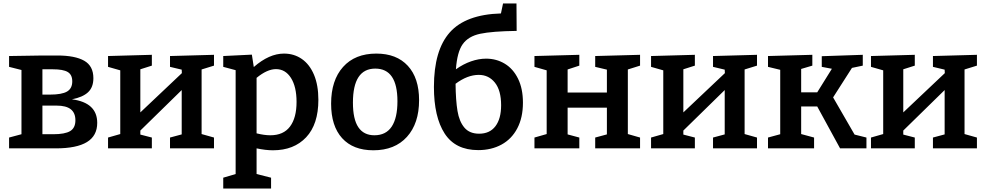

<svg xmlns="http://www.w3.org/2000/svg" viewBox="-20 -850 5648 1100"><path d="M537 -146Q537 -72 478 -36Q419 0 300 0H32V-62L103 -81V-449L32 -467V-529L223 -532H308Q410 -532 462.5 -502Q515 -472 515 -402Q515 -350 484.5 -321.5Q454 -293 392 -281Q537 -262 537 -146ZM223 -453V-308H266Q334 -308 364 -325.5Q394 -343 394 -384Q394 -422 368 -437.5Q342 -453 283 -453ZM285 -81Q352 -81 382 -99Q412 -117 412 -161Q412 -203 385.5 -224Q359 -245 304 -245H223V-81Z M1206 -536V-474L1135 -452V-82L1206 -62V0H954V-62L1021 -80V-334L784 -102V-79L850 -62V0H599V-62L669 -82V-447L599 -467V-529L850 -536V-474L784 -453V-206L1022 -431L1021 -451L954 -467V-529Z M1804 -278Q1804 -138 1734 -63.5Q1664 11 1544 11Q1502 11 1450 0V147L1533 168V230H1259V168L1330 147V-448L1259 -467V-529L1423 -537L1434 -466Q1522 -543 1607 -543Q1665 -543 1709.5 -512Q1754 -481 1779 -421.5Q1804 -362 1804 -278ZM1679 -266Q1679 -353 1647 -403.5Q1615 -454 1561 -454Q1511 -454 1450 -404V-86Q1494 -75 1529 -75Q1604 -75 1641.5 -125Q1679 -175 1679 -266Z M2381 -276Q2381 -143 2311.5 -66Q2242 11 2119 11Q2003 11 1940 -58.5Q1877 -128 1877 -256Q1877 -390 1945.5 -466.5Q2014 -543 2136 -543Q2252 -543 2316.5 -473Q2381 -403 2381 -276ZM2002 -262Q2002 -167 2033 -121Q2064 -75 2125 -75Q2191 -75 2224 -124.5Q2257 -174 2257 -270Q2257 -457 2130 -457Q2002 -457 2002 -262Z M2976 -262Q2976 -176 2943.5 -114.5Q2911 -53 2853 -21.5Q2795 10 2720 10Q2589 10 2527.5 -85Q2466 -180 2466 -352Q2466 -562 2557 -664.5Q2648 -767 2850 -773L2862 -830H2939L2940 -673Q2799 -671 2731 -656.5Q2663 -642 2631 -597Q2599 -552 2592 -453Q2634 -483 2678.5 -498.5Q2723 -514 2765 -514Q2824 -514 2872 -485Q2920 -456 2948 -399Q2976 -342 2976 -262ZM2851 -247Q2851 -332 2815.5 -376.5Q2780 -421 2723 -421Q2658 -421 2590 -370Q2591 -275 2601 -214.5Q2611 -154 2640.5 -119Q2670 -84 2725 -84Q2786 -84 2818.5 -127Q2851 -170 2851 -247Z M3647 -536V-474L3577 -452V-82L3647 -62V0H3390V-62L3457 -80V-233H3232V-80L3299 -62V0H3042V-62L3112 -82V-447L3042 -467V-529L3299 -536V-474L3232 -452V-320H3457V-451L3390 -467V-529Z M4317 -536V-474L4246 -452V-82L4317 -62V0H4065V-62L4132 -80V-334L3895 -102V-79L3961 -62V0H3710V-62L3780 -82V-447L3710 -467V-529L3961 -536V-474L3895 -453V-206L4133 -431L4132 -451L4065 -467V-529Z M4753 -292 4876 -79 4944 -62V0H4793L4662 -240H4570V-82L4644 -62V0H4380V-62L4450 -81V-450L4380 -467V-529L4634 -536V-474L4570 -455V-321H4662L4746 -456L4688 -467V-528L4923 -536V-474L4861 -461Z M5577 -536V-474L5506 -452V-82L5577 -62V0H5325V-62L5392 -80V-334L5155 -102V-79L5221 -62V0H4970V-62L5040 -82V-447L4970 -467V-529L5221 -536V-474L5155 -453V-206L5393 -431L5392 -451L5325 -467V-529Z"/></svg>

Font: Bitter Pro SemiBold
Style: Regular
Weight: 600
Designer: Sol Matas, and Bitter project Authors
Foundry: Sol Matas
Version: Version 1.010